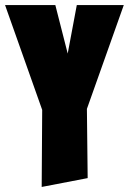

<svg xmlns="http://www.w3.org/2000/svg" viewBox="-30 -451 510 760"><path d="M314 -20 317 254 135 289 137 -16 -10 -431H189L238 -239L274 -431H460Z"/></svg>

Font: Ysabeau Heavy
Style: Regular
Weight: 800
Designer: Christian Thalmann (Catharsis Fonts)
Version: Version 0.003